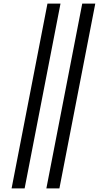

<svg xmlns="http://www.w3.org/2000/svg" viewBox="-20 -855 590 1060"><path d="M236 185 434 -835H506L308 185ZM44 185 242 -835H314L116 185Z"/></svg>

Font: Lode
Style: Italic
Weight: 400
Italic angle: -11°
Monospace: yes
Designer: Belleve Invis
Foundry: Belleve Invis
Version: Version 29.2.0; ttfautohint (v1.8.3)